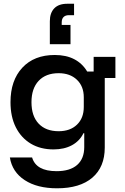

<svg xmlns="http://www.w3.org/2000/svg" viewBox="-20 -807 676 1037"><path d="M288.3 210Q180.8 210 113.3 165.8Q45.8 121.7 33.3 43.3H153.3Q175 117.5 285.8 117.5Q358.3 117.5 396.7 83.8Q435 50 435 -12.5V-87.5H430.8Q410 -45 368.3 -22.5Q326.7 0 269.2 0Q198.3 0 146.2 -31.2Q94.2 -62.5 65.4 -119.6Q36.7 -176.7 36.7 -255Q36.7 -372.5 100.4 -441.2Q164.2 -510 275.8 -510Q337.5 -510 381.2 -487.1Q425 -464.2 450.8 -420.8H485.8V-500H603.3V-385.8H545.8V-10Q545.8 95 478.8 152.5Q411.7 210 288.3 210ZM296.7 -98.3Q359.2 -98.3 395.8 -133.8Q432.5 -169.2 432.5 -229.2V-281.7Q432.5 -340.8 395.4 -376.2Q358.3 -411.7 296.7 -411.7Q227.5 -411.7 188.8 -370.4Q150 -329.2 150 -255Q150 -180 188.8 -139.2Q227.5 -98.3 296.7 -98.3ZM249.2 -568.3V-692.5Q249.2 -736.7 272.9 -761.7Q296.7 -786.7 343.3 -786.7H380V-725H351.7Q333.3 -725 323.3 -715Q313.3 -705 313.3 -685.8V-672.5H360.8V-568.3Z"/></svg>

Font: Funnel Display Medium
Style: Regular
Weight: 500
Designer: NORD ID, Kristian Moeller
Foundry: Dicotype
Version: Version 1.000